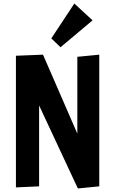

<svg xmlns="http://www.w3.org/2000/svg" viewBox="-20 -1059 651 1085"><path d="M420 6 201 -463V-6L70 0V-744L223 -750L417 -304V-738L541 -750V-6ZM322 -792 270 -842 400 -1039 503 -944Z"/></svg>

Font: Francois One
Style: Regular
Weight: 400
Designer: Vernon Adams
Foundry: Vernon Adams
Version: Version 2.000